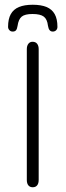

<svg xmlns="http://www.w3.org/2000/svg" viewBox="-20 -781 276 809"><path d="M93 -23Q93 -8 99.5 0Q106 8 118 8Q130 8 136.5 0Q143 -8 143 -23V-574Q143 -588 136.5 -596.5Q130 -605 117 -605Q106 -605 99.5 -596.5Q93 -588 93 -574ZM54 -672Q58 -700 71.5 -711Q85 -722 117 -722Q150 -722 164.5 -711Q179 -700 182 -673Q184 -660 189 -654Q194 -648 202 -648Q211 -648 216.5 -653.5Q222 -659 222 -668Q222 -701 210.5 -721.5Q199 -742 176 -751.5Q153 -761 118 -761Q83 -761 60 -751.5Q37 -742 25.5 -721.5Q14 -701 14 -668Q14 -660 19.5 -654Q25 -648 33 -648Q43 -648 47.5 -653.5Q52 -659 54 -672Z"/></svg>

Font: Beiruti Light
Style: Regular
Weight: 300
Designer: Arlette Boutros
Foundry: Boutros
Version: Version 1.41